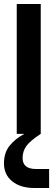

<svg xmlns="http://www.w3.org/2000/svg" viewBox="-35 -670 273 961"><path d="M168.9 0Q115.2 35.2 96.7 61.3Q78.1 87.4 78.1 121.1Q78.1 175.8 145 175.8H210.9V271H137.2Q67.4 271 26.1 237.5Q-15.1 204.1 -15.1 147.9Q-15.1 94.7 12.5 60.1Q40 25.4 86.9 0H48.8V-649.9H168.9Z"/></svg>

Font: Overused Grotesk SemiBold
Style: Regular
Weight: 600
Version: Version 0.002